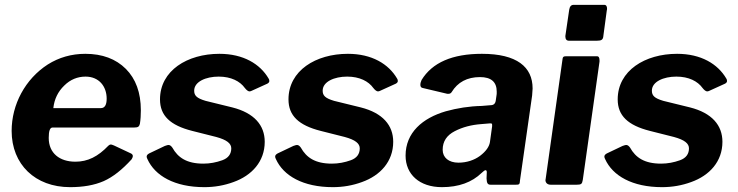

<svg xmlns="http://www.w3.org/2000/svg" viewBox="-20 -762 3044 792"><path d="M269 10C323 10 369 2 408 -15C446 -32 484 -62 523 -105C526 -110 528 -115 528 -118C528 -124 524 -128 516 -131L450 -162C443 -165 439 -166 437 -166C434 -166 430 -164 427 -161C384 -116 342 -95 291 -95C226 -95 181 -130 181 -193C181 -222 186 -236 197 -236H534C550 -236 554 -240 557 -251C560 -269 561 -288 561 -307C561 -380 540 -437 499 -478C458 -519 402 -540 332 -540C275 -540 223 -525 177 -496C84 -436 28 -331 28 -222C28 -84 125 10 269 10ZM200 -316C204 -353 219 -384 245 -409C270 -434 300 -446 333 -446C388 -446 420 -406 420 -355C420 -329 412 -316 396 -316Z M823 10C865 10 905 3 943 -11C1019 -38 1072 -96 1072 -177C1072 -245 1029 -296 938 -319L828 -346C791 -357 781 -368 781 -388C781 -425 829 -446 882 -446C933 -446 970 -427 990 -399C997 -390 1004 -385 1009 -385C1012 -385 1015 -386 1017 -387L1083 -417C1088 -420 1091 -423 1091 -428C1091 -432 1090 -435 1088 -438C1053 -498 984 -540 885 -540C753 -540 640 -471 640 -352C640 -285 682 -245 773 -222L872 -197C916 -185 934 -170 934 -150C934 -127 922 -110 897 -101C872 -92 846 -87 819 -87C750 -87 714 -112 691 -153C686 -160 681 -164 675 -164C673 -164 668 -163 660 -160L595 -129C588 -125 585 -121 585 -116C585 -113 586 -110 588 -106C619 -37 700 10 823 10Z M1353 10C1395 10 1435 3 1473 -11C1549 -38 1602 -96 1602 -177C1602 -245 1559 -296 1468 -319L1358 -346C1321 -357 1311 -368 1311 -388C1311 -425 1359 -446 1412 -446C1463 -446 1500 -427 1520 -399C1527 -390 1534 -385 1539 -385C1542 -385 1545 -386 1547 -387L1613 -417C1618 -420 1621 -423 1621 -428C1621 -432 1620 -435 1618 -438C1583 -498 1514 -540 1415 -540C1283 -540 1170 -471 1170 -352C1170 -285 1212 -245 1303 -222L1402 -197C1446 -185 1464 -170 1464 -150C1464 -127 1452 -110 1427 -101C1402 -92 1376 -87 1349 -87C1280 -87 1244 -112 1221 -153C1216 -160 1211 -164 1205 -164C1203 -164 1198 -163 1190 -160L1125 -129C1118 -125 1115 -121 1115 -116C1115 -113 1116 -110 1118 -106C1149 -37 1230 10 1353 10Z M1967 -49C1974 -56 1980 -60 1983 -60C1986 -60 1988 -57 1988 -52L1987 -26C1988 -7 1991 0 2004 0H2107C2122 0 2124 -1 2125 -18L2175 -368C2176 -381 2177 -391 2177 -397C2177 -486 2112 -540 1968 -540C1846 -540 1763 -504 1719 -432C1716 -425 1714 -419 1714 -412C1714 -405 1717 -400 1724 -399L1821 -376C1823 -375 1826 -375 1830 -375C1835 -375 1840 -377 1843 -382C1868 -423 1907 -444 1960 -444C2006 -444 2029 -424 2029 -384C2029 -377 2029 -371 2028 -368L2025 -347C2023 -334 2016 -328 2003 -328L1967 -325C1916 -324 1866 -316 1819 -303C1723 -275 1653 -215 1653 -120C1653 -43 1710 10 1803 10C1872 10 1927 -10 1967 -49ZM2001 -176C1998 -157 1985 -138 1960 -119C1937 -102 1906 -91 1871 -91C1831 -91 1806 -112 1806 -144C1806 -179 1823 -204 1856 -221C1889 -238 1925 -247 1964 -250L2000 -253C2002 -253 2003 -253 2004 -253C2008 -253 2010 -252 2010 -247V-241Z M2483 -719C2484 -722 2484 -724 2484 -727C2484 -733 2482 -742 2473 -742H2346C2336 -742 2330 -735 2328 -722L2312 -613C2312 -600 2317 -594 2327 -594H2442C2461 -594 2468 -598 2469 -615ZM2453 -508C2453 -510 2453 -512 2453 -513C2453 -524 2450 -530 2442 -530H2315C2304 -530 2301 -527 2300 -515L2231 -25C2231 -23 2230 -21 2230 -19C2230 -10 2236 0 2252 0H2358C2378 0 2381 -3 2384 -20Z M2711 10C2753 10 2793 3 2831 -11C2907 -38 2960 -96 2960 -177C2960 -245 2917 -296 2826 -319L2716 -346C2679 -357 2669 -368 2669 -388C2669 -425 2717 -446 2770 -446C2821 -446 2858 -427 2878 -399C2885 -390 2892 -385 2897 -385C2900 -385 2903 -386 2905 -387L2971 -417C2976 -420 2979 -423 2979 -428C2979 -432 2978 -435 2976 -438C2941 -498 2872 -540 2773 -540C2641 -540 2528 -471 2528 -352C2528 -285 2570 -245 2661 -222L2760 -197C2804 -185 2822 -170 2822 -150C2822 -127 2810 -110 2785 -101C2760 -92 2734 -87 2707 -87C2638 -87 2602 -112 2579 -153C2574 -160 2569 -164 2563 -164C2561 -164 2556 -163 2548 -160L2483 -129C2476 -125 2473 -121 2473 -116C2473 -113 2474 -110 2476 -106C2507 -37 2588 10 2711 10Z"/></svg>

Font: Libre Franklin
Style: Bold Italic
Weight: 700
Italic angle: -8°
Designer: Pablo Impallari, Rodrigo Fuenzalida
Foundry: Impallari Type
Version: Version 1.002; ttfautohint (v1.5)